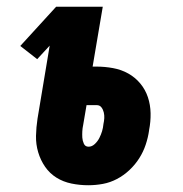

<svg xmlns="http://www.w3.org/2000/svg" viewBox="-20 -540 540 568"><path d="M241 8Q216 8 191.5 3Q167 -2 147 -14.5Q127 -27 113.5 -46.5Q100 -66 93 -89.5Q86 -113 86.5 -138Q87 -163 91 -189L127 -405L90 -365L40 -404L146 -520H284L254 -343H265Q290 -343 314.5 -338.5Q339 -334 359.5 -322.5Q380 -311 395 -293Q410 -275 417.5 -252.5Q425 -230 425.5 -205Q426 -180 421 -155V-154Q418 -133 411 -112Q404 -91 392 -72Q380 -53 363 -37Q346 -21 326 -10.5Q306 0 284.5 4Q263 8 241 8ZM242 -106Q252 -106 260.5 -114Q269 -122 274 -132Q279 -142 282 -152Q285 -162 286 -173Q288 -182 288.5 -190.5Q289 -199 287 -207.5Q285 -216 280 -222.5Q275 -229 266 -229H236L226 -170Q224 -161 223.5 -151.5Q223 -142 223.5 -133Q224 -124 228 -115Q232 -106 242 -106Z"/></svg>

Font: Iosevka Heavy
Style: Italic
Weight: 900
Italic angle: -9°
Monospace: yes
Designer: Belleve Invis
Foundry: Belleve Invis
Version: Version 32.5.0; ttfautohint (v1.8.4)